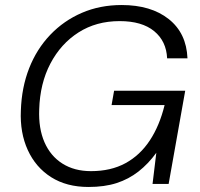

<svg xmlns="http://www.w3.org/2000/svg" viewBox="-20 -732 797 764"><path d="M332 12Q245 12 183.5 -27Q122 -66 90.5 -135Q59 -204 63 -292Q66 -384 96 -460.5Q126 -537 180 -593.5Q234 -650 306 -681Q378 -712 464 -712Q581 -712 651.5 -656Q722 -600 726 -500H645Q642 -568 593.5 -608Q545 -648 456 -648Q363 -648 292.5 -603Q222 -558 180.5 -479Q139 -400 136 -296Q133 -221 157 -166Q181 -111 228.5 -81Q276 -51 342 -51Q421 -51 479 -82.5Q537 -114 576 -173Q615 -232 635 -314H424L434 -371H717L651 0H587L602 -124Q570 -80 531 -49.5Q492 -19 444 -3.5Q396 12 332 12Z"/></svg>

Font: DM Sans 16pt Light
Style: Italic
Weight: 300
Italic angle: -10°
Version: Version 4.004;gftools[0.9.30]